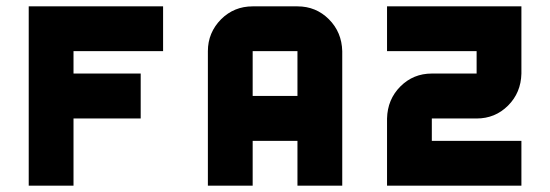

<svg xmlns="http://www.w3.org/2000/svg" viewBox="-20 -587 1739 607"><path d="M495.6 -425.3H212.4V-354.5H424.8V-212.4H212.4V0H70.8V-566.9H495.6Z M1062 0H920.4V-141.6H778.8V0H637.2V-425.3Q637.2 -483.9 679.2 -526.4Q720.2 -566.9 778.8 -566.9H920.4Q979 -566.9 1019.8 -526.1Q1060.5 -485.4 1062 -425.3ZM920.4 -283.7V-425.3H778.8V-283.7Z M1203.6 -566.9H1628.4V-354.5Q1627 -293.9 1586.2 -253.2Q1545.4 -212.4 1486.8 -212.4H1345.2V-141.6H1628.4V0H1203.6V-212.4Q1205.1 -272.9 1245.8 -313.7Q1286.6 -354.5 1345.2 -354.5H1486.8V-425.3H1203.6Z"/></svg>

Font: Blazma
Style: Regular
Weight: 400
Designer: GGBotNet
Version: 1.00